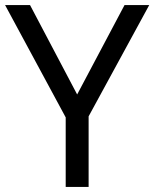

<svg xmlns="http://www.w3.org/2000/svg" viewBox="-20 -734 606 754"><path d="M283 -363 469 -714H566L328 -277V0H238V-273L0 -714H98Z"/></svg>

Font: hexgurmukhi15
Style: Book
Weight: 400
Designer: Jelle Bosma - Monotype Design Team
Foundry: Monotype Imaging Inc.
Version: Version 2.003